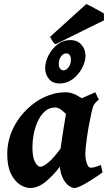

<svg xmlns="http://www.w3.org/2000/svg" viewBox="-20 -917 539 957"><path d="M491.2 -57.6Q463.9 -38.1 436 -20.3Q408.2 -2.4 385.5 8.8Q362.8 20 350.6 20Q338.9 20 321.3 7.6Q303.7 -4.9 290 -36.1Q276.4 -67.4 276.4 -122.6Q276.4 -133.8 279.5 -159.2Q282.7 -184.6 287.6 -216.8Q292.5 -249 297.6 -281.2Q302.7 -313.5 307.1 -339.1Q311.5 -364.7 313.5 -376Q315.9 -387.2 331.8 -398.2Q347.7 -409.2 370.1 -419.7Q392.6 -430.2 415.5 -439.7Q438.5 -449.2 455.1 -457L472.2 -420.4Q455.6 -406.7 448.7 -395.8Q441.9 -384.8 435.1 -351.6Q419.9 -281.7 412.6 -227.1Q405.3 -172.4 405.3 -150.9Q405.3 -124.5 412.8 -102.8Q420.4 -81.1 431.6 -81.1Q441.4 -81.1 452.4 -84Q463.4 -86.9 482.9 -94.7ZM442.4 -396.5Q432.1 -389.2 420.9 -373.3Q409.7 -357.4 398.9 -340.1Q388.2 -322.8 379.2 -310.5Q370.1 -298.3 363.8 -298.3Q357.4 -298.3 345.2 -311Q333 -323.7 317.4 -340.3Q301.8 -356.9 285.4 -369.4Q269 -381.8 253.9 -381.3Q224.1 -380.9 202.9 -361.3Q181.6 -341.8 168 -311.5Q154.3 -281.2 147.9 -247.6Q141.6 -213.9 141.6 -185.1Q141.6 -133.3 154.3 -109.6Q167 -85.9 181.6 -85.9Q195.3 -85.9 222.2 -108.2Q249 -130.4 291 -189L283.2 -92.3Q250.5 -47.9 210.9 -13.9Q171.4 20 129.9 20Q106 20 79.6 3.2Q53.2 -13.7 34.7 -50.8Q16.1 -87.9 16.1 -148.9Q16.1 -226.1 54.7 -294.9Q93.3 -363.8 162.1 -411.1Q188.5 -429.2 226.3 -443.1Q264.2 -457 308.6 -457Q335.4 -457 361.8 -442.4Q388.2 -427.7 409.7 -412.8Q431.2 -397.9 442.4 -396.5ZM406.2 -639.6Q406.2 -610.8 389.4 -578.4Q372.6 -545.9 343.5 -523.4Q314.5 -501 277.8 -501Q241.2 -501 223.1 -524.4Q205.1 -547.9 205.1 -575.7Q205.1 -607.4 221.4 -640.1Q237.8 -672.9 266.1 -695.1Q294.4 -717.3 329.6 -717.3Q366.2 -717.3 386.2 -693.8Q406.2 -670.4 406.2 -639.6ZM333.5 -621.6Q333.5 -635.3 326.9 -643.1Q320.3 -650.9 311 -650.9Q294.9 -650.9 283.9 -635.3Q272.9 -619.6 272.9 -596.7Q272.9 -582.5 280.3 -574.2Q287.6 -565.9 296.9 -566.4Q311 -566.9 322.3 -582.5Q333.5 -598.1 333.5 -621.6ZM497.6 -850.1 498.5 -815.9 256.3 -696.3Q249.5 -700.7 241.7 -711.9Q233.9 -723.1 230 -733.9L410.2 -897Q417.5 -894 436.3 -884Q455.1 -874 473.6 -864Q492.2 -854 497.6 -850.1Z"/></svg>

Font: Gentium Book Plus
Style: Bold Italic
Weight: 700
Italic angle: -8°
Designer: Victor Gaultney, Annie Olsen, Iska Routamaa, Becca Hirsbrunner
Foundry: SIL International
Version: Version 6.101